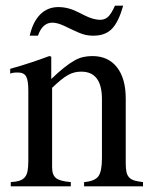

<svg xmlns="http://www.w3.org/2000/svg" viewBox="-20 -658 540 678"><path d="M16 -415Q37 -421 54 -426Q71 -431 87 -436.5Q103 -442 119.5 -447.5Q136 -453 154 -460L161 -458V-379Q186 -403 205.5 -418.5Q225 -434 241.5 -443.5Q258 -453 273.5 -456.5Q289 -460 306 -460Q362 -460 393 -420.5Q424 -381 424 -310V-81Q424 -63 426.5 -51Q429 -39 436 -31.5Q443 -24 455 -20.5Q467 -17 485 -15V0H277V-15Q314 -18 327 -35Q340 -52 340 -99V-308Q340 -405 267 -405Q255 -405 244 -402.5Q233 -400 221 -393.5Q209 -387 195.5 -376Q182 -365 164 -348V-67Q164 -40 178 -29Q192 -18 230 -15V0H18V-15Q37 -16 49 -20Q61 -24 68 -32.5Q75 -41 77.5 -55Q80 -69 80 -90V-338Q80 -375 72 -388.5Q64 -402 43 -402Q24 -402 16 -398ZM415 -638Q399 -581 375.5 -556.5Q352 -532 310 -532Q291 -532 275.5 -536.5Q260 -541 229 -556L206 -567Q182 -578 165 -578Q130 -578 114 -532H85Q96 -581 122 -607Q148 -633 186 -633Q221 -633 256 -615L280 -603Q294 -596 308 -592Q322 -588 333 -588Q350 -588 361.5 -598.5Q373 -609 386 -638Z"/></svg>

Font: Klingon pIqaD vaHbo'
Style: Regular
Weight: 400
Width: 0
Designer: Mike Neff (qa'vaj)
Foundry: Mike Neff and Michael Everson
Version: Version 2.003